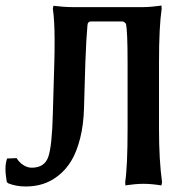

<svg xmlns="http://www.w3.org/2000/svg" viewBox="-62 -674 719 704"><path d="M54.2 -59.1Q101.1 -59.1 115 -98.6Q128.9 -138.2 131.8 -258.8Q132.3 -290 134.5 -352.3Q136.7 -414.6 137.2 -445.8Q138.2 -474.6 138.2 -528.8Q138.2 -597.7 131.8 -642.1L133.8 -652.8Q172.9 -647.9 205.1 -647.9H463.9Q477.1 -647.9 493.7 -649.4Q510.3 -650.9 520 -652.3L529.8 -653.8L530.8 -642.1Q521 -575.7 521 -445.8V-202.1Q521 -86.4 532.2 -5.9L529.8 5.9Q493.7 0 463.9 0Q449.2 0 432.6 1.5Q416 2.9 407.2 4.4L397.9 5.9L397 -5.9Q405.8 -64 405.8 -202.1V-445.8Q405.8 -560.5 399.9 -585.9L401.9 -584Q393.6 -595.2 388.2 -595.2H271Q260.3 -595.2 258.8 -583Q254.4 -537.1 251 -445.8Q250.5 -418.5 248.5 -363Q246.6 -307.6 246.1 -279.8Q244.6 -216.8 231.9 -167Q219.2 -117.2 199.5 -84.5Q179.7 -51.8 152.3 -30.3Q125 -8.8 95.5 0.5Q65.9 9.8 32.2 9.8Q-2.9 9.8 -32.2 -2L-37.1 -6.8Q-42 -35.2 -42 -55.2Q-42 -74.7 -36.1 -92.8L-1 -94.2Q7.8 -79.1 22.9 -69.1Q38.1 -59.1 54.2 -59.1Z"/></svg>

Font: Linear Smooth
Style: Bold
Weight: 700
Designer: Philipp H. Poll, Flanker
Foundry: Philipp H. Poll, reworked by Flanker
Version: Version 1.061 | FøM Fix